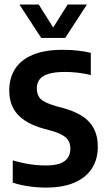

<svg xmlns="http://www.w3.org/2000/svg" viewBox="-20 -823 474 850"><path d="M183 7.5Q146.5 7.5 106.8 1.8Q67 -4 36.5 -14.5V-113Q60 -106 85 -100.8Q110 -95.5 134.8 -93Q159.5 -90.5 183 -90.5Q222 -90.5 245.8 -99.2Q269.5 -108 280.5 -124.8Q291.5 -141.5 291.5 -165Q291.5 -184.5 283.8 -199Q276 -213.5 256.5 -224.8Q237 -236 201 -246L169.5 -254.5Q96 -275.5 58.5 -316Q21 -356.5 21 -423Q21 -477 46.5 -517.5Q72 -558 124.8 -580.2Q177.5 -602.5 259 -602.5Q291 -602.5 324 -599Q357 -595.5 382 -589V-490.5Q355.5 -497.5 326.2 -501Q297 -504.5 268.5 -504.5Q221 -504.5 193.8 -495.8Q166.5 -487 154.8 -470.8Q143 -454.5 143 -432Q143 -402 159.8 -385Q176.5 -368 228.5 -353L260 -344.5Q311.5 -330.5 345.5 -308Q379.5 -285.5 396.2 -252.5Q413 -219.5 413 -173.5Q413 -118 386.8 -77.2Q360.5 -36.5 309.2 -14.5Q258 7.5 183 7.5ZM162.5 -655 66 -803H151.5L223.5 -688.5H207.5L279.5 -803H365L268.5 -655Z"/></svg>

Font: Encode Sans SC Condensed SemiBold
Style: Regular
Weight: 600
Width: 3
Designer: Multiple Designers
Foundry: Impallari Type
Version: Version 3.002